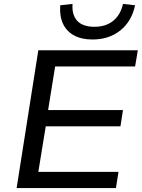

<svg xmlns="http://www.w3.org/2000/svg" viewBox="-20 -962 725 982"><path d="M65 0 176 -705H685L671 -622H262L226 -399H609L596 -316H214L176 -83H586L573 0ZM453 -760Q397 -760 358.5 -781Q320 -802 302 -841Q284 -880 288 -935L351 -942Q347 -886 375 -855.5Q403 -825 463 -825Q522 -825 559.5 -856Q597 -887 609 -942L671 -935Q653 -852 595 -806Q537 -760 453 -760Z"/></svg>

Font: Nunito Sans 10pt SemiExpanded Medium
Style: Italic
Weight: 500
Width: 6
Italic angle: -9°
Designer: Vernon Adams
Foundry: Vernon Adams
Version: Version 3.101;gftools[0.9.27]